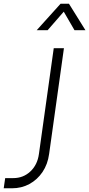

<svg xmlns="http://www.w3.org/2000/svg" viewBox="-37 -1010 481 1036"><path d="M-17 6 -9 -49H35Q88.5 -49 126.8 -84.8Q165 -120.5 173 -179L253 -750H308L228 -179Q220.5 -123.5 192.5 -82Q164.5 -40.5 122 -17.2Q79.5 6 27 6ZM161 -847 290 -990H335L424 -847H365L307 -947L220 -847Z"/></svg>

Font: Mohave Light
Style: Italic
Weight: 300
Italic angle: -8°
Designer: Gumpita Rahayu
Foundry: Tokotype
Version: Version 2.003